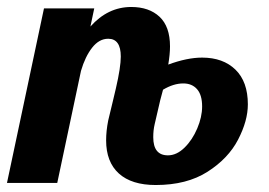

<svg xmlns="http://www.w3.org/2000/svg" viewBox="-58 -524 770 550"><path d="M521 -359Q581 -359 616.5 -324.5Q652 -290 652 -225Q652 -178 624 -124Q596 -70 536.5 -32Q477 6 388 6Q319 6 282.5 -27Q246 -60 246 -122Q246 -149 252 -179L265 -233Q267 -241 274 -271Q281 -301 284.5 -324Q288 -347 288 -362Q288 -413 252 -413Q226 -413 206 -387.5Q186 -362 174 -321L106 0H-38L68 -500H212L201 -448Q251 -504 318 -504Q369 -504 399 -476Q429 -448 429 -391Q429 -369 424 -339Q478 -359 521 -359ZM521 -219Q521 -252 506.5 -268.5Q492 -285 467 -285Q439 -285 409 -267L401 -237Q388 -182 385 -168Q381 -151 381 -131Q381 -79 423 -79Q448 -79 470.5 -101Q493 -123 507 -156Q521 -189 521 -219Z"/></svg>

Font: Lobster
Style: Regular
Weight: 400
Designer: Impallari Type
Foundry: Impallari Type
Version: Version 2.100